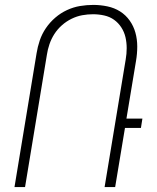

<svg xmlns="http://www.w3.org/2000/svg" viewBox="-20 -762 640 782"><path d="M39 0 129 -545Q133 -571 142 -597.5Q151 -624 167 -647.5Q183 -671 205 -690Q227 -709 253 -721Q279 -733 306 -737.5Q333 -742 360 -742Q389 -742 417.5 -736Q446 -730 469 -715.5Q492 -701 508 -678.5Q524 -656 531.5 -629Q539 -602 539 -572.5Q539 -543 534 -514L495 -279H560L554 -241H489L449 0H406L492 -520Q496 -543 496 -566Q496 -589 491 -610.5Q486 -632 474 -650.5Q462 -669 444.5 -681.5Q427 -694 404.5 -699Q382 -704 359 -704Q337 -704 315 -700Q293 -696 271.5 -685.5Q250 -675 232 -659Q214 -643 201.5 -623.5Q189 -604 181.5 -582Q174 -560 171 -539L82 0Z"/></svg>

Font: Iosevka Extralight Extended
Style: Italic
Weight: 200
Width: 7
Italic angle: -9°
Monospace: yes
Designer: Belleve Invis
Foundry: Belleve Invis
Version: Version 32.5.0; ttfautohint (v1.8.4)